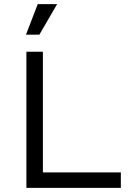

<svg xmlns="http://www.w3.org/2000/svg" viewBox="-20 -911 638 931"><path d="M257 -891 171 -743H106L163 -891ZM188 -75H566V0H108V-660H188Z"/></svg>

Font: Work Sans
Style: Regular
Weight: 400
Designer: Wei Huang
Foundry: Wei Huang
Version: Version 1.032;PS 001.032;hotconv 1.0.70;makeotf.lib2.5.58329